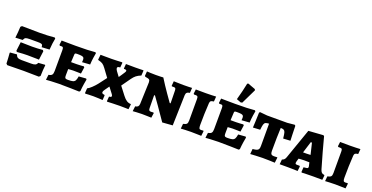

<svg xmlns="http://www.w3.org/2000/svg" viewBox="-28 -1552 4513 2327"><g transform="rotate(20 2228.5 -388.0)"><path d="M53 -489 69 -504 296 -501Q396 -501 489 -510L499 -499Q486 -439 480 -351L380 -345Q379 -364 375 -372.5Q371 -381 357.5 -384.5Q344 -388 312 -388H212Q172 -388 158 -381Q144 -374 134 -349L41 -345Q50 -416 53 -489ZM107 -202 121 -315Q179 -312 268 -312Q299 -312 340 -314Q381 -316 405 -319L416 -305L401 -192Q385 -192 376 -193Q298 -195 253 -195Q201 -195 117 -188ZM47 -13Q45 -82 39 -149L44 -154L129 -161Q137 -135 153.5 -125Q170 -115 206 -115H328Q364 -115 381 -123Q398 -131 406 -153L491 -159L496 -154Q489 -99 487 -13L470 2L273 -1L63 2Z M572 -59Q604 -64 615.5 -78.5Q627 -93 627 -127L628 -396Q628 -421 623 -429.5Q618 -438 604 -438L581 -437L573 -447L580 -504Q598 -504 649.5 -503Q701 -502 759 -502Q928 -502 1014 -511L1023 -501Q1020 -488 1013 -441.5Q1006 -395 1004 -349L902 -342Q902 -345 903 -354Q904 -363 904 -372Q904 -391 897.5 -400Q891 -409 873 -412.5Q855 -416 816 -416Q794 -416 788 -412Q782 -408 782 -394L777 -297H848Q873 -297 901 -299Q929 -301 940 -302L949 -292L937 -208Q927 -208 897.5 -209Q868 -210 836 -210Q818 -210 799 -208Q780 -206 773 -206Q772 -172 772 -129Q772 -107 775 -98Q778 -89 787 -85.5Q796 -82 816 -82Q858 -82 878 -88Q898 -94 907.5 -111Q917 -128 923 -166L1017 -173L1025 -162Q1022 -149 1014.5 -103Q1007 -57 1003 -6L991 5Q967 4 885 2Q803 0 729 0Q678 0 628 3.5Q578 7 564 8Z M1360 -507 1364 -499 1359 -440Q1322 -440 1322 -420Q1322 -407 1335.5 -386.5Q1349 -366 1381 -325L1405 -360Q1442 -413 1442 -424Q1442 -433 1434.5 -436.5Q1427 -440 1407 -440L1405 -445L1410 -503L1532 -502Q1567 -502 1595.5 -503Q1624 -504 1634 -504L1637 -498L1633 -436Q1594 -420 1571.5 -402Q1549 -384 1526 -352L1445 -238L1525 -134Q1551 -100 1575.5 -84Q1600 -68 1630 -67L1633 -64L1626 1Q1613 1 1580 0Q1547 -1 1516 -1Q1473 -1 1422.5 1Q1372 3 1352 4L1347 -1L1352 -62Q1383 -63 1383 -79Q1383 -88 1373 -102L1315 -178L1276 -123Q1258 -99 1258 -86Q1258 -75 1266 -69.5Q1274 -64 1292 -63L1297 -56L1293 4Q1278 3 1241 1Q1204 -1 1174 -1Q1144 -1 1112 0.5Q1080 2 1068 3L1064 -7L1068 -65Q1089 -74 1120 -103Q1151 -132 1178 -166L1254 -266L1179 -368Q1155 -401 1135 -413Q1115 -425 1078 -434L1075 -438L1082 -503Q1093 -503 1130 -502.5Q1167 -502 1222 -502Q1248 -502 1296 -504Q1344 -506 1360 -507Z M2078 -405Q2077 -425 2071.5 -432Q2066 -439 2051 -439H2025L2021 -446L2026 -505Q2040 -505 2077.5 -503.5Q2115 -502 2152 -502Q2188 -502 2219.5 -503Q2251 -504 2262 -505L2258 -440Q2231 -436 2220 -425Q2209 -414 2208 -391L2197 2L2065 12Q1999 -85 1943 -164.5Q1887 -244 1871 -265H1860L1862 -101Q1862 -79 1868.5 -71Q1875 -63 1893 -63Q1901 -63 1910.5 -64Q1920 -65 1923 -65L1930 -59L1921 3Q1907 3 1870.5 1.5Q1834 0 1800 0Q1768 0 1730.5 2.5Q1693 5 1682 6L1690 -59Q1714 -62 1725 -73.5Q1736 -85 1737 -108L1747 -389Q1747 -415 1735 -424Q1723 -433 1683 -438L1675 -448L1680 -506Q1690 -505 1725 -503.5Q1760 -502 1794 -502Q1826 -502 1854 -503Q1882 -504 1891 -505Q1944 -420 1999 -341Q2054 -262 2070 -240H2081Z M2308 -58Q2342 -65 2353 -77.5Q2364 -90 2364 -122V-398Q2364 -422 2358 -430Q2352 -438 2335 -438H2311L2304 -447L2311 -503L2438 -502Q2474 -502 2515 -503.5Q2556 -505 2572 -506L2567 -441Q2537 -437 2528 -429.5Q2519 -422 2517 -400Q2508 -260 2508 -117Q2508 -85 2514 -74Q2520 -63 2537 -63Q2548 -63 2556 -64Q2564 -65 2566 -66L2572 -58L2565 3Q2549 3 2508 1.5Q2467 0 2431 0Q2400 0 2357.5 2Q2315 4 2302 5Z M2629 -59Q2661 -64 2672.5 -78.5Q2684 -93 2684 -127L2685 -396Q2685 -421 2680 -429.5Q2675 -438 2661 -438L2638 -437L2630 -447L2637 -504Q2655 -504 2706.5 -503Q2758 -502 2816 -502Q2985 -502 3071 -511L3080 -501Q3077 -488 3070 -441.5Q3063 -395 3061 -349L2959 -342Q2959 -345 2960 -354Q2961 -363 2961 -372Q2961 -391 2954.5 -400Q2948 -409 2930 -412.5Q2912 -416 2873 -416Q2851 -416 2845 -412Q2839 -408 2839 -394L2834 -297H2905Q2930 -297 2958 -299Q2986 -301 2997 -302L3006 -292L2994 -208Q2984 -208 2954.5 -209Q2925 -210 2893 -210Q2875 -210 2856 -208Q2837 -206 2830 -206Q2829 -172 2829 -129Q2829 -107 2832 -98Q2835 -89 2844 -85.5Q2853 -82 2873 -82Q2915 -82 2935 -88Q2955 -94 2964.5 -111Q2974 -128 2980 -166L3074 -173L3082 -162Q3079 -149 3071.5 -103Q3064 -57 3060 -6L3048 5Q3024 4 2942 2Q2860 0 2786 0Q2735 0 2685 3.5Q2635 7 2621 8ZM2819 -563Q2852 -680 2872 -781L2884 -788L2981 -752L2988 -738L2895 -546L2876 -541Z M3204 -60Q3240 -63 3257 -69.5Q3274 -76 3280.5 -89.5Q3287 -103 3287 -130V-417Q3257 -416 3242.5 -408.5Q3228 -401 3222 -380Q3216 -359 3211 -311L3119 -306Q3120 -324 3123 -385.5Q3126 -447 3127 -501L3137 -511L3231 -502H3490L3584 -511L3595 -501Q3596 -446 3598 -387Q3600 -328 3601 -311L3509 -306Q3504 -358 3498 -379.5Q3492 -401 3479.5 -408.5Q3467 -416 3438 -417Q3432 -303 3432 -119Q3432 -90 3441.5 -78Q3451 -66 3476 -66Q3491 -66 3502.5 -67Q3514 -68 3518 -68L3522 -64L3514 4Q3495 3 3447 1.5Q3399 0 3355 0Q3323 0 3269 3Q3215 6 3198 7Z M3856 -1 3860 -63Q3889 -66 3900 -68Q3911 -70 3914.5 -74.5Q3918 -79 3918 -89Q3918 -93 3917 -97.5Q3916 -102 3915 -106L3906 -144Q3884 -145 3838 -145Q3824 -145 3794 -143Q3776 -141 3768 -141L3756 -101Q3753 -88 3753 -82Q3753 -71 3758.5 -67.5Q3764 -64 3782 -64H3808L3815 -57L3808 4Q3796 3 3760 2Q3724 1 3682 1H3576L3582 -62Q3598 -66 3609 -76.5Q3620 -87 3627 -107L3764 -498L3954 -511L3965 -503Q3977 -456 4015.5 -315.5Q4054 -175 4073 -115Q4081 -88 4093 -76Q4105 -64 4127 -62L4132 -55L4126 2L4014 1Q3967 1 3921 2.5Q3875 4 3862 5ZM3840 -231Q3857 -231 3889 -233L3854 -379H3839L3793 -231Z M4169 -58Q4203 -65 4214 -77.5Q4225 -90 4225 -122V-398Q4225 -422 4219 -430Q4213 -438 4196 -438H4172L4165 -447L4172 -503L4299 -502Q4335 -502 4376 -503.5Q4417 -505 4433 -506L4428 -441Q4398 -437 4389 -429.5Q4380 -422 4378 -400Q4369 -260 4369 -117Q4369 -85 4375 -74Q4381 -63 4398 -63Q4409 -63 4417 -64Q4425 -65 4427 -66L4433 -58L4426 3Q4410 3 4369 1.5Q4328 0 4292 0Q4261 0 4218.5 2Q4176 4 4163 5Z"/></g></svg>

Font: Alegreya SC ExtraBold
Style: Regular
Weight: 800
Designer: Juan Pablo del Peral
Foundry: Huerta Tipografica
Version: Version 2.007; ttfautohint (v1.6)